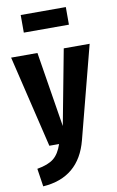

<svg xmlns="http://www.w3.org/2000/svg" viewBox="-110 -815 663 1091"><g transform="rotate(-10 221.5 -269.5)"><path d="M351.1 -658.2H90.8V-759.8H351.1ZM448.2 -530.8 310.1 1Q256.8 207 47.9 221.2L32.2 117.2Q95.7 106.4 127.9 80.6Q160.2 54.7 178.2 0H122.1L-4.9 -530.8H147L216.8 -97.2L298.8 -530.8Z"/></g></svg>

Font: Fira Sans Compressed
Style: Bold
Weight: 700
Width: 1
Designer: Carrois Corporate & Edenspiekermann AG
Foundry: Carrois Corporate GbR & Edenspiekermann AG
Version: Version 4.203;PS 004.203;hotconv 1.0.88;makeotf.lib2.5.64775